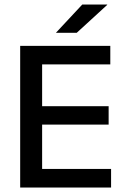

<svg xmlns="http://www.w3.org/2000/svg" viewBox="-20 -846 568 866"><path d="M71 0V-639H170V0ZM100.5 0V-84H481V0ZM128 -284V-367H470V-284ZM100 -555.5V-639H477.5V-555.5ZM351 -825.5H463.5V-824L326 -698H233V-699Z"/></svg>

Font: Anek Tamil Medium
Style: Regular
Weight: 500
Designer: Aadarsh Rajan (Tamil), Yesha Goshar (Latin)
Foundry: Ek Type
Version: Version 1.003